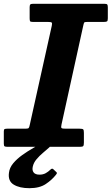

<svg xmlns="http://www.w3.org/2000/svg" viewBox="-50 -770 586 1007"><path d="M104 217Q52.5 217 21.8 198.2Q-9 179.5 -3 136Q0 109.5 19.5 86.2Q39 63 67 43Q95 23 124.5 6.2Q154 -10.5 177 -24Q186.5 -29.5 195.8 -27.2Q205 -25 208 -21.5Q215 -13.5 215.5 -8.8Q216 -4 208.5 3Q194 16 175.5 31.5Q157 47 141.8 65Q126.5 83 122 103.5Q117.5 122.5 126.2 134.2Q135 146 157.5 146Q176 146 189.8 138.2Q203.5 130.5 213.5 120.5Q223 111 229 117L245 132Q249 135.5 248.5 138Q248 140.5 244 146Q222.5 173.5 190 195.2Q157.5 217 104 217ZM-30 -17V-80.5Q-30 -90.5 -26.2 -92.8Q-22.5 -95 -12.5 -95H80.5Q96.5 -95 100 -98.2Q103.5 -101.5 106 -114.5L221.5 -634.5Q224.5 -648 221.2 -651.5Q218 -655 201 -655H122.5Q110.5 -655 108 -658.5Q105.5 -662 105.5 -674.5V-732Q105.5 -743 108.8 -746.5Q112 -750 122.5 -750H498.5Q509.5 -750 512.5 -746.5Q515.5 -743 515.5 -731.5V-674Q515.5 -661 511.5 -658Q507.5 -655 495 -655H407.5Q393.5 -655 391.5 -651.5Q389.5 -648 387 -637L272.5 -116.5Q269 -101.5 273 -98.2Q277 -95 295.5 -95H368Q383 -95 386.5 -91.2Q390 -87.5 390 -73V-22.5Q390 -8 386.5 -4Q383 0 369.5 0H-10.5Q-22 0 -26 -2.5Q-30 -5 -30 -17Z"/></svg>

Font: Besley*
Style: Bold Italic
Weight: 700
Italic angle: -13°
Designer: Owen Earl
Foundry: indestructible type*
Version: Version 2.000; ttfautohint (v1.8.3)